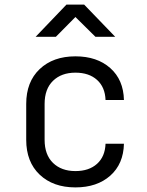

<svg xmlns="http://www.w3.org/2000/svg" viewBox="-20 -805 640 835"><path d="M308 10Q211 10 152.5 -45.5Q94 -101 94 -197V-353Q94 -449 152.5 -504.5Q211 -560 308 -560Q402 -560 459.5 -509Q517 -458 519 -370H439Q437 -426 402 -457.5Q367 -489 308 -489Q247 -489 210.5 -453.5Q174 -418 174 -353V-197Q174 -132 210.5 -96.5Q247 -61 308 -61Q367 -61 402 -92.5Q437 -124 439 -180H519Q517 -92 459.5 -41Q402 10 308 10ZM135 -645 269 -785H346L481 -645H395L308 -731L223 -645Z"/></svg>

Font: JetBrains Mono NL Light
Style: Regular
Weight: 300
Monospace: yes
Designer: Philipp Nurullin, Konstantin Bulenkov
Foundry: JetBrains
Version: Version 2.305; ttfautohint (v1.8.4.7-5d5b)